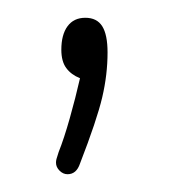

<svg xmlns="http://www.w3.org/2000/svg" viewBox="-20 -85 193 216"><path d="M70 3Q65 25 58.5 48Q52 71 46 86Q44 92 43.5 94Q43 96 43 98Q43 103 47 107Q51 111 56 111Q66 111 70 99Q89 50 95 24.5Q101 -1 101 -26Q101 -46 95 -55.5Q89 -65 76 -65Q63 -65 56 -55.5Q49 -46 49 -29Q49 -16 54.5 -8.5Q60 -1 70 3Z"/></svg>

Font: Beiruti ExtraLight
Style: Regular
Weight: 250
Designer: Arlette Boutros
Foundry: Boutros
Version: Version 1.41